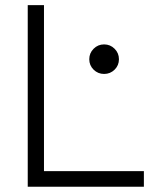

<svg xmlns="http://www.w3.org/2000/svg" viewBox="-20 -713 626 733"><path d="M85.9 0V-693.4H147.9V-59.6H529.3V0ZM377.4 -430.7Q354 -430.7 337.4 -447Q320.8 -463.4 320.8 -486.8Q320.8 -510.3 337.4 -526.9Q354 -543.5 377.4 -543.5Q400.9 -543.5 417.5 -526.9Q434.1 -510.3 434.1 -486.8Q434.1 -463.4 417.5 -447Q400.9 -430.7 377.4 -430.7Z"/></svg>

Font: Caskaydia Cove Light
Style: Regular
Weight: 300
Monospace: yes
Designer: Aaron Bell
Foundry: Saja Typeworks
Version: Version 4.300; ttfautohint (v1.8.3)